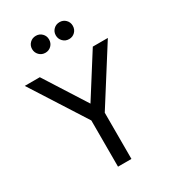

<svg xmlns="http://www.w3.org/2000/svg" viewBox="-232 -1107 1098 1227"><g transform="rotate(-30 317.5 -493.5)"><path d="M269 -341 11 -745H122L318 -437L513 -745H624L368 -341V0H269ZM169 -925Q169 -951 187 -969Q205 -987 232 -987Q258 -987 276 -969Q294 -951 294 -925Q294 -898 276 -880Q258 -862 232 -862Q205 -862 187 -880.5Q169 -899 169 -925ZM407 -987Q433 -987 451 -969Q469 -951 469 -925Q469 -898 451 -880Q433 -862 407 -862Q380 -862 362 -880.5Q344 -899 344 -925Q344 -951 362 -969Q380 -987 407 -987Z"/></g></svg>

Font: Evergrow Sans 
Style: Medium
Weight: 500
Foundry: 10Web
Version: Version 1.000